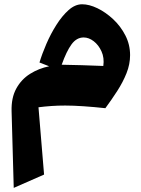

<svg xmlns="http://www.w3.org/2000/svg" viewBox="-20 -520 677 921"><path d="M215.8 -202.1 169.4 -220.2Q181.6 -261.2 202.4 -309.3Q223.1 -357.4 250.5 -400.6Q277.8 -443.8 309.1 -471.7Q340.3 -499.5 374 -499.5Q407.7 -499.5 447.3 -480.5Q486.8 -461.4 522.7 -428Q558.6 -394.5 581.3 -350.3Q604 -306.2 604 -255.4Q604 -211.9 586.9 -168.9Q569.8 -126 542.7 -84Q515.6 -42 485.4 -1Q432.1 -6.8 381.3 -10.3Q330.6 -13.7 293 -13.7Q257.8 -13.7 226.3 -11.5Q194.8 -9.3 164.6 -5.4L191.4 317.4L45.9 381.3L35.6 13.7Q33.7 -50.8 58.1 -95.2Q82.5 -139.6 124.3 -165.8Q166 -191.9 215.8 -202.1ZM275.9 -209.5Q318.4 -209 371.8 -207.3Q425.3 -205.6 475.6 -203.6Q481 -242.7 466.8 -273.7Q452.6 -304.7 429.2 -322.5Q405.8 -340.3 381.3 -340.3Q347.2 -340.3 323 -307.1Q298.8 -273.9 275.9 -209.5Z"/></svg>

Font: Pinar DS4 ExtraBold
Style: Regular
Weight: 800
Designer: Amin Abedi
Version: Version 3.000